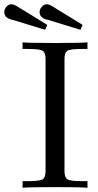

<svg xmlns="http://www.w3.org/2000/svg" viewBox="-78 -882 459 902"><path d="M-58 -825Q-58 -838 -48 -850Q-38 -862 -24 -862Q-15 -862 -1.5 -854.5Q12 -847 89 -799Q123 -778 144 -765L134 -742Q120 -746 -16 -788Q-58 -796 -58 -825ZM108 -825Q108 -838 118 -850Q128 -862 142 -862Q151 -862 164.5 -854.5Q178 -847 255 -799Q289 -778 310 -765L300 -742Q286 -746 150 -788Q108 -796 108 -825ZM28 0V-31H54Q110 -31 123 -40Q136 -49 136 -78V-605Q136 -634 123 -643Q110 -652 54 -652H28V-683Q63 -680 181 -680Q298 -680 333 -683V-652H307Q251 -652 238 -643Q225 -634 225 -605V-78Q225 -49 238 -40Q251 -31 307 -31H333V0Q298 -3 180 -3Q63 -3 28 0Z"/></svg>

Font: CMU Serif
Style: Roman
Weight: 500
Version: Version 0.7.0